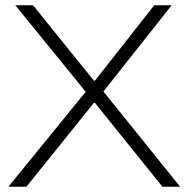

<svg xmlns="http://www.w3.org/2000/svg" viewBox="-20 -706 713 726"><path d="M12 0 304 -359 38 -686H105L335 -401H339L563 -686H629L371 -360L661 0H594L339 -317H335L80 0Z"/></svg>

Font: Archivo SemiBold Thin
Style: Regular
Weight: 250
Version: Version 2.001